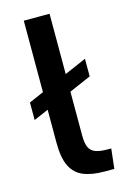

<svg xmlns="http://www.w3.org/2000/svg" viewBox="-115 -795 576 857"><g transform="rotate(-15 173.0 -366.0)"><path d="M16.6 -297.4V-378.4L304.2 -503.4V-421.9ZM84.5 -173.3V-738.3H203.6V-174.3Q203.6 -141.1 211.9 -121.8Q220.2 -102.5 240.7 -94.5Q261.2 -86.4 297.9 -86.4H314L303.7 5.4H257.8Q200.2 5.4 161.6 -10.5Q123 -26.4 103.8 -65.2Q84.5 -104 84.5 -173.3Z"/></g></svg>

Font: Monda SemiBold
Style: Regular
Weight: 600
Designer: Vernon Adams
Foundry: Vernon Adams
Version: Version 2.200